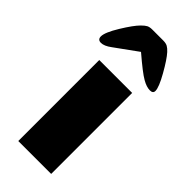

<svg xmlns="http://www.w3.org/2000/svg" viewBox="-225 -715 751 751"><g transform="rotate(45 150.5 -339.5)"><path d="M60 -448H242V0H60ZM79 -658Q91 -670 99.5 -674.5Q108 -679 123 -679H183Q198 -679 207 -674Q216 -669 226 -658Q245 -637 273 -587.5Q301 -538 301 -518Q301 -504 284 -504Q265 -504 241 -518Q216 -532 153 -586L59 -518Q35 -500 17 -500Q-1 -500 -1 -518Q-1 -540 29 -589Q59 -638 79 -658Z"/></g></svg>

Font: Dashboard
Style: Regular
Weight: 400
Designer: jaiki
Version: Version 1.000